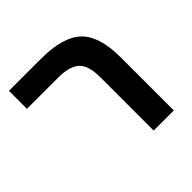

<svg xmlns="http://www.w3.org/2000/svg" viewBox="-158 -749 892 892"><g transform="rotate(-45 288.0 -303.0)"><path d="M496.1 0H363.8V-352.1Q363.8 -427.7 331.3 -457.8Q298.8 -487.8 222.2 -487.8H19V-606H230Q374 -606 435.1 -547.1Q496.1 -488.3 496.1 -351.1Z"/></g></svg>

Font: Arial
Style: Bold
Weight: 700
Designer: Steve Matteson
Foundry: Ascender Corporation
Version: Version 2.00.3